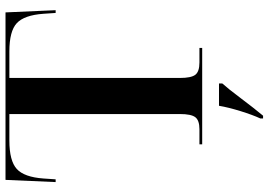

<svg xmlns="http://www.w3.org/2000/svg" viewBox="-159 -595 975 697"><g transform="rotate(-90 328.5 -246.5)"><path d="M153 0H503V-10H450Q417 -10 405.5 -25Q394 -40 394 -81V-700H490Q564 -700 593 -673Q622 -646 627 -576L630 -532H640L632 -714H24L16 -532H26L29 -576Q34 -646 63.5 -673Q93 -700 167 -700H263V-81Q263 -40 251.5 -25Q240 -10 208 -10H153ZM247 221H257Q286 186 320.5 140Q355 94 374 73V61H293Q287 96 273.5 139.5Q260 183 247 211Z"/></g></svg>

Font: Noto Serif Display Semi
Style: Regular
Weight: 600
Designer: Monotype Design Team
Foundry: Monotype Imaging Inc.
Version: Version 1.900